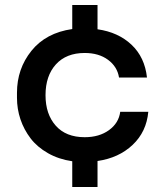

<svg xmlns="http://www.w3.org/2000/svg" viewBox="-20 -748 652 768"><path d="M370.1 0H269V-103Q214.8 -110.8 171.9 -135.3Q128.9 -159.7 102.3 -194.6Q75.7 -229.5 61.8 -270.8Q47.9 -312 47.9 -356.9V-377Q47.9 -472.7 105.7 -544.7Q163.6 -616.7 269 -631.8V-728H370.1V-630.9Q453.1 -619.1 506.1 -569.1Q559.1 -519 567.9 -438H456.1Q449.2 -481.4 412.1 -508.8Q375 -536.1 318.8 -536.1Q245.1 -536.1 203.6 -490.5Q162.1 -444.8 162.1 -367.2Q162.1 -291.5 202.9 -245.4Q243.7 -199.2 318.8 -199.2Q377 -199.2 416 -227.5Q455.1 -255.9 460.9 -300.8H573.2Q565.9 -220.7 510.5 -168.5Q455.1 -116.2 370.1 -104Z"/></svg>

Font: Sora Medium
Style: Regular
Weight: 500
Designer: Jonathan Barnbrook, Julián Moncada
Foundry: Barnbrook Fonts
Version: Version 2.000